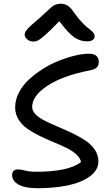

<svg xmlns="http://www.w3.org/2000/svg" viewBox="-20 -997 595 1026"><path d="M158.2 -774.9Q139.2 -774.9 125.5 -786.6Q111.8 -798.3 111.8 -813Q111.8 -824.7 126.2 -841.3Q140.6 -857.9 193.8 -902.8Q210 -917 230 -936Q250 -955.1 257.1 -960.9Q264.2 -966.8 276.1 -971.9Q288.1 -977.1 303.2 -977.1Q326.2 -977.1 342.5 -966.3Q358.9 -955.6 377.9 -926.8Q398.4 -897.5 420.4 -875Q442.4 -852.5 455.6 -843.3Q468.8 -834 477.3 -823.7Q485.8 -813.5 485.8 -801.8Q485.8 -790.5 474.9 -783.2Q463.9 -775.9 445.8 -775.9Q408.7 -775.9 377 -797.6Q345.2 -819.3 296.9 -883.8Q249 -834 221.2 -809.8Q193.4 -785.6 182.1 -780.3Q170.9 -774.9 158.2 -774.9ZM180.2 8.8Q114.3 8.8 79.6 -10.5Q44.9 -29.8 44.9 -61Q44.9 -91.8 77.1 -91.8Q89.8 -91.8 115.7 -85.4Q141.6 -79.1 170.9 -79.1Q345.7 -79.1 413.1 -130.9Q408.7 -153.3 386.7 -172.9Q364.7 -192.4 333.5 -207.5Q302.2 -222.7 265.4 -237.8Q228.5 -252.9 192.6 -270.5Q156.7 -288.1 127.2 -308.3Q97.7 -328.6 79.3 -358.2Q61 -387.7 61 -422.9Q61 -463.9 81.5 -503.2Q102.1 -542.5 135.7 -573.2Q169.4 -604 211.7 -630.4Q253.9 -656.7 297.9 -673.8Q341.8 -690.9 382.8 -700.4Q423.8 -710 455.1 -710Q507.8 -710 507.8 -665Q507.8 -647 497.1 -636.5Q486.3 -626 460.9 -621.1Q316.9 -593.3 234.4 -539.3Q151.9 -485.4 151.9 -424.8Q151.9 -403.8 171.4 -384.8Q190.9 -365.7 222.2 -350.3Q253.4 -335 291 -319.1Q328.6 -303.2 366.5 -285.2Q404.3 -267.1 435.5 -246.6Q466.8 -226.1 486.3 -197.3Q505.9 -168.5 505.9 -134.8Q505.9 -87.9 460.4 -54.7Q415 -21.5 342.8 -6.3Q270.5 8.8 180.2 8.8Z"/></svg>

Font: Shantell Sans Normal
Style: Regular
Weight: 400
Designer: Stephen Nixon, Anya Danilova, Shantell Martin
Foundry: Arrow Type
Version: Version 1.006;[559af2be0]